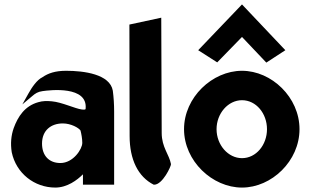

<svg xmlns="http://www.w3.org/2000/svg" viewBox="-20 -825 1405 868"><path d="M172 -476C147 -464 124 -430 109 -403L81 -353L125 -390C140 -403 151 -410 172 -413C206 -418 378 -438 367 -333C367 -331 366 -328 350 -330C319 -334 260 -363 214 -367C192 -369 173 -369 153 -363C92 -346 61 -298 42 -246C30 -212 27 -176 33 -137C53 -41 136 23 230 23C284 23 329 -11 355 -37V10H496V-320C496 -354 494 -384 490 -415C477 -490 359 -505 279 -505C230 -505 198 -494 172 -476ZM253 -88C202 -88 170 -121 170 -176C170 -236 211 -267 264 -267C301 -267 336 -247 344 -235C348 -219 352 -198 352 -179C352 -151 311 -88 253 -88Z M675 10H677C715 10 754 -74 753 -83C745 -127 711 -159 711 -224L709 -745L565 -714L566 -210C566 -104 604 -26 675 10Z M876 -598 962 -543 1074 -658 1184 -542 1270 -598 1074 -805ZM959 -241C959 -312 1011 -372 1074 -372C1138 -372 1187 -312 1187 -241C1187 -170 1138 -110 1074 -110C1011 -110 959 -170 959 -241ZM812 -241C812 -97 940 23 1074 23C1208 23 1334 -97 1334 -241C1334 -385 1208 -505 1074 -505C940 -505 812 -385 812 -241Z"/></svg>

Font: Bluebird
Style: SfBdNrw
Weight: 700
Designer: Jasper
Foundry: Cannot Into Space Fonts
Version: Version 0.98